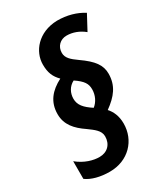

<svg xmlns="http://www.w3.org/2000/svg" viewBox="-188 -845 803 923"><g transform="rotate(-30 214.0 -383.0)"><path d="M142 -5C246 -5 315 -80 315 -173C315 -216 300 -246 281 -267C338 -308 372 -350 372 -417C372 -464 347 -499 281 -545C247 -569 227 -587 227 -615C227 -651 253 -676 288 -676C321 -676 355 -664 384 -640L428 -722C388 -747 340 -761 284 -761C179 -758 120 -684 120 -612C120 -567 132 -539 159 -512C99 -481 62 -438 62 -370C62 -311 97 -273 147 -239C178 -216 207 -197 207 -164C207 -120 178 -91 134 -91C101 -91 55 -103 14 -137V-39C44 -17 90 -5 142 -5ZM228 -310C185 -338 165 -362 165 -396C165 -427 180 -457 210 -472C254 -442 266 -422 266 -391C266 -358 251 -328 228 -310Z"/></g></svg>

Font: Noto Sans ExtraCondensed
Style: Bold Italic
Weight: 700
Width: 2
Italic angle: -12°
Designer: Monotype Design Team
Foundry: Monotype Imaging Inc.
Version: Version 2.013